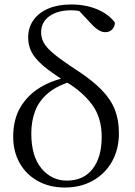

<svg xmlns="http://www.w3.org/2000/svg" viewBox="-20 -825 605 859"><path d="M270 14Q202 14 149.5 -15Q97 -44 68 -95.5Q39 -147 39 -213Q39 -290 71 -344.5Q103 -399 158.5 -433Q214 -467 285 -480V-487L306 -463Q237 -443 196 -409Q155 -375 137.5 -329Q120 -283 120 -228Q120 -126 165.5 -71.5Q211 -17 279 -17Q354 -17 394.5 -69.5Q435 -122 435 -212Q435 -298 393 -355.5Q351 -413 277 -458Q209 -500 172 -532Q135 -564 120.5 -593.5Q106 -623 106 -657Q106 -702 130 -735.5Q154 -769 197 -787Q240 -805 298 -805Q363 -805 414.5 -783.5Q466 -762 494 -724Q494 -706 482 -693.5Q470 -681 451 -681Q436 -681 420 -691Q404 -701 386 -721L325 -786L384 -778L388 -756Q370 -767 347 -773Q324 -779 298 -779Q238 -779 201 -752.5Q164 -726 164 -680Q164 -655 176.5 -632.5Q189 -610 224 -581.5Q259 -553 328 -508Q395 -464 435.5 -422Q476 -380 494 -334Q512 -288 512 -229Q512 -157 481 -102Q450 -47 395 -16.5Q340 14 270 14Z"/></svg>

Font: Noto Serif JP
Style: Regular
Weight: 400
Designer: Ryoko NISHIZUKA  (kana & ideographs); Frank Grießhammer (Latin, Greek & Cyrillic); Wenlong ZHANG  (bopomofo); Sandoll Co
Foundry: Adobe
Version: Version 2.003-H1;hotconv 1.1.1;makeotfexe 2.6.0